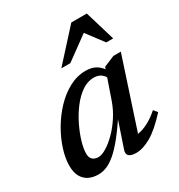

<svg xmlns="http://www.w3.org/2000/svg" viewBox="-165 -791 849 912"><g transform="rotate(-30 259.0 -334.5)"><path d="M275 -31.5 331 -197.5H339.5Q299 -135 266.5 -94.5Q234 -54 207.2 -31.2Q180.5 -8.5 157.2 0.8Q134 10 112 10Q82 10 59.5 -1.2Q37 -12.5 24.2 -35.5Q11.5 -58.5 11.5 -95Q11.5 -135.5 26.8 -183.2Q42 -231 69.2 -277.5Q96.5 -324 133 -362.5Q169.5 -401 213 -424.2Q256.5 -447.5 303.5 -447.5Q338 -447.5 361 -433.2Q384 -419 401 -389.5L382 -360Q375 -377.5 359.5 -388.8Q344 -400 320 -400Q286 -400 254.8 -378.2Q223.5 -356.5 197 -321.5Q170.5 -286.5 151 -246.2Q131.5 -206 120.5 -168.8Q109.5 -131.5 109.5 -105Q109.5 -83 121.2 -72.2Q133 -61.5 153 -61.5Q171 -61.5 196.8 -77Q222.5 -92.5 250 -119.8Q277.5 -147 301.5 -183.5Q325.5 -220 340 -261.5L394 -417.5L453.5 -442.5H494.5L361 -36L347 -63Q366 -61 389 -67.5Q412 -74 437 -88.5Q462 -103 487.5 -125.5L504.5 -105Q446 -41 401 -15Q356 11 318.5 11Q290 11 278.8 0.2Q267.5 -10.5 275 -31.5ZM210 -515 360 -680H445L494.5 -515H456.5L378.5 -618.5H401.5L259.5 -515Z"/></g></svg>

Font: Newsreader 16pt 16pt Medium
Style: Italic
Weight: 500
Italic angle: -17°
Version: Version 1.003